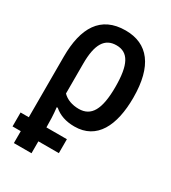

<svg xmlns="http://www.w3.org/2000/svg" viewBox="-192 -651 884 991"><g transform="rotate(30 250.0 -156.0)"><path d="M2 169H51V240H156V169H278V86H156C156 51 155 11 150 -31H156C187 -4 227 10 278 10C411 10 468 -104 468 -271C468 -459 394 -552 261 -552C112 -552 51 -446 51 -275V86H2ZM252 -80C214 -80 179 -92 156 -116V-294C156 -410 189 -462 258 -462C329 -462 360 -405 360 -273C360 -138 326 -80 252 -80Z"/></g></svg>

Font: Noto Sans Mono ExtraCondensed SemiBold
Style: Regular
Weight: 600
Width: 2
Designer: Monotype Design Team
Foundry: Monotype Imaging Inc.
Version: Version 2.014